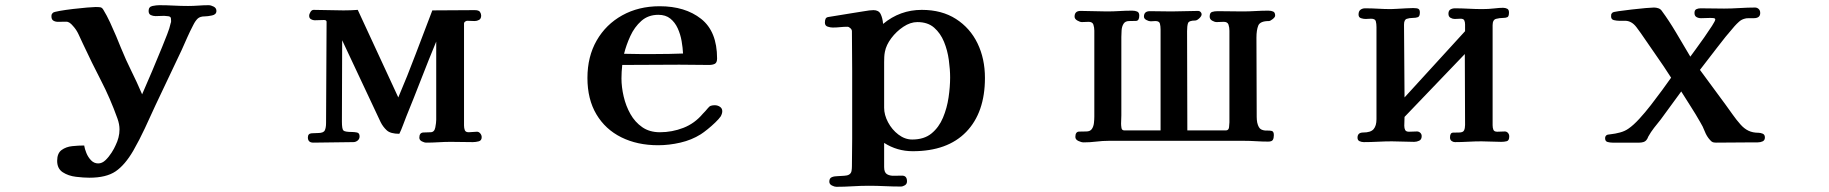

<svg xmlns="http://www.w3.org/2000/svg" viewBox="-20 -547 7040 739"><path d="M813 -505Q813 -491 796 -487.5Q779 -484 769 -484Q750 -484 741 -475.5Q732 -467 724 -451Q711 -426 701 -403.5Q691 -381 679 -354Q654 -301 628.5 -247.5Q603 -194 578 -141Q558 -97 537.5 -53Q517 -9 493 33Q461 88 425 112.5Q389 137 324 137Q302 137 272.5 133.5Q243 130 221.5 116Q200 102 200 72Q200 43 217 30.5Q234 18 258 15.5Q282 13 304 13Q306 26 312.5 42Q319 58 330.5 70Q342 82 358 82Q373 82 386 69.5Q399 57 409.5 40.5Q420 24 425 12Q432 -2 436 -17.5Q440 -33 440 -49Q440 -69 432 -91Q404 -169 369 -236.5Q334 -304 299 -379Q291 -396 282.5 -414.5Q274 -433 261 -447Q247 -464 235 -463.5Q223 -463 203 -463Q193 -463 185.5 -467.5Q178 -472 178 -484Q178 -489 179 -491.5Q180 -494 184 -498Q187 -501 209.5 -505Q232 -509 261.5 -512.5Q291 -516 315.5 -518Q340 -520 348 -520Q359 -520 366 -519Q373 -518 378 -509Q391 -488 403.5 -461Q416 -434 427 -408Q438 -382 445 -364Q465 -315 485.5 -274Q506 -233 527 -184Q547 -229 566 -274.5Q585 -320 604 -366Q614 -391 623.5 -415Q633 -439 637 -458Q639 -462 638.5 -466.5Q638 -471 638 -475Q638 -483 628 -484.5Q618 -486 612 -486Q604 -486 595.5 -485.5Q587 -485 579 -485Q569 -485 560.5 -489Q552 -493 552 -505Q552 -521 567 -524Q582 -527 593 -527Q621 -527 648.5 -525.5Q676 -524 704 -524Q724 -524 744 -525.5Q764 -527 783 -527Q792 -527 802.5 -521.5Q813 -516 813 -505Z M1834 -19Q1834 -6 1822.5 -3Q1811 0 1800 0Q1779 0 1757.5 -0.5Q1736 -1 1715 -1Q1692 -1 1668 0.5Q1644 2 1621 2Q1613 2 1603.5 -3Q1594 -8 1594 -17Q1594 -36 1609 -37Q1624 -38 1637 -38Q1652 -38 1655.5 -56.5Q1659 -75 1659 -86V-387Q1630 -317 1601.5 -243.5Q1573 -170 1544 -99Q1538 -84 1531 -65Q1524 -46 1517 -32Q1483 -32 1468.5 -45.5Q1454 -59 1445 -77L1297 -392Q1297 -314 1296.5 -235.5Q1296 -157 1296 -79Q1296 -51 1301.5 -45Q1307 -39 1335 -39Q1344 -39 1354 -37Q1364 -35 1364 -22Q1364 -12 1356.5 -6Q1349 0 1340 0Q1307 0 1263 1Q1219 2 1186 2Q1165 2 1165 -18Q1165 -33 1179.5 -34Q1194 -35 1204 -35Q1225 -35 1230 -45Q1235 -55 1235 -74Q1235 -171 1236 -268.5Q1237 -366 1237 -463Q1237 -470 1227 -470Q1217 -470 1209 -469.5Q1201 -469 1191 -469Q1184 -469 1177 -473Q1170 -477 1170 -486Q1170 -493 1175 -501Q1180 -509 1187 -509Q1214 -509 1244.5 -508Q1275 -507 1302 -507Q1316 -507 1330 -507.5Q1344 -508 1357 -509L1513 -172Q1548 -254 1580 -339Q1612 -424 1644 -507Q1685 -507 1726 -507.5Q1767 -508 1807 -508Q1823 -508 1827.5 -501Q1832 -494 1832 -487Q1832 -475 1824 -470.5Q1816 -466 1807 -466Q1800 -466 1793 -466.5Q1786 -467 1778 -467Q1775 -467 1770.5 -464Q1766 -461 1766 -456V-64Q1766 -54 1769 -46Q1772 -38 1784 -38Q1789 -38 1800 -39Q1811 -40 1816 -40Q1823 -40 1828.5 -33.5Q1834 -27 1834 -19Z M2609 -341Q2608 -363 2603.5 -389Q2599 -415 2588.5 -438Q2578 -461 2560 -475.5Q2542 -490 2514 -490Q2475 -490 2448.5 -466.5Q2422 -443 2406 -408Q2390 -373 2382 -340Q2412 -339 2442 -339Q2472 -339 2502 -339Q2529 -339 2555.5 -339.5Q2582 -340 2609 -341ZM2760 -119Q2760 -110 2754 -99Q2747 -89 2733 -75.5Q2719 -62 2703.5 -49.5Q2688 -37 2677 -30Q2642 -8 2598.5 2Q2555 12 2513 12Q2433 12 2371.5 -18.5Q2310 -49 2275.5 -107Q2241 -165 2241 -247Q2241 -329 2276.5 -391Q2312 -453 2375 -488Q2438 -523 2519 -523Q2617 -523 2678.5 -474.5Q2740 -426 2740 -322Q2740 -306 2731.5 -301.5Q2723 -297 2709 -297Q2681 -297 2652.5 -297.5Q2624 -298 2595 -298Q2540 -298 2485 -297.5Q2430 -297 2375 -297Q2372 -270 2372 -245Q2372 -212 2380.5 -175.5Q2389 -139 2406.5 -108Q2424 -77 2452 -57.5Q2480 -38 2520 -38Q2567 -38 2610.5 -55Q2654 -72 2685 -109Q2689 -113 2695 -119.5Q2701 -126 2704 -130Q2710 -138 2716.5 -140Q2723 -142 2731 -142Q2742 -142 2751 -136Q2760 -130 2760 -119Z M3637 -249Q3637 -279 3632 -316Q3627 -353 3613.5 -386Q3600 -419 3575.5 -440.5Q3551 -462 3511 -462Q3484 -462 3457 -444Q3430 -426 3410.5 -400Q3391 -374 3386 -348Q3384 -338 3383.5 -328Q3383 -318 3383 -308V-132Q3383 -105 3398 -76.5Q3413 -48 3438 -29Q3463 -10 3491 -10Q3537 -10 3565.5 -33.5Q3594 -57 3609.5 -94Q3625 -131 3631 -172Q3637 -213 3637 -249ZM3771 -247Q3771 -114 3699 -39.5Q3627 35 3493 35Q3433 35 3383 3V96Q3383 117 3394 123.5Q3405 130 3421 129.5Q3437 129 3452 129Q3471 129 3471 151Q3471 161 3463 166Q3455 171 3447 171Q3417 171 3385.5 169.5Q3354 168 3324 168Q3294 168 3261.5 170Q3229 172 3199 172Q3192 172 3182 167Q3172 162 3172 152Q3172 139 3181.5 135Q3191 131 3204 131Q3218 130 3229.5 129.5Q3241 129 3248 125Q3256 120 3257.5 111Q3259 102 3259 93Q3259 67 3259.5 40Q3260 13 3260 -13V-274Q3260 -315 3259.5 -351Q3259 -387 3259 -427Q3259 -433 3253 -438.5Q3247 -444 3242 -444Q3227 -444 3213.5 -442.5Q3200 -441 3185 -441Q3176 -441 3165.5 -444.5Q3155 -448 3155 -460Q3155 -470 3158 -475.5Q3161 -481 3171 -482Q3186 -484 3211 -488.5Q3236 -493 3257 -496Q3279 -499 3304 -503.5Q3329 -508 3342 -508Q3362 -508 3369.5 -493Q3377 -478 3379 -455Q3444 -509 3528 -509Q3605 -509 3659.5 -474Q3714 -439 3742.5 -380Q3771 -321 3771 -247Z M4888 -487Q4888 -481 4878.5 -473.5Q4869 -466 4864 -466Q4830 -466 4823 -448.5Q4816 -431 4816 -402Q4816 -326 4816.5 -250Q4817 -174 4817 -97Q4817 -92 4817.5 -86Q4818 -80 4819 -75Q4824 -54 4834 -49Q4844 -44 4855.5 -44.5Q4867 -45 4875 -43Q4883 -41 4883 -27Q4883 -15 4879 -8.5Q4875 -2 4861 -2Q4838 -2 4814.5 -3.5Q4791 -5 4768 -5H4248Q4224 -5 4199.5 -2Q4175 1 4151 1Q4142 1 4130.5 -4.5Q4119 -10 4119 -20Q4119 -40 4133.5 -40.5Q4148 -41 4161 -41Q4176 -41 4182.5 -50.5Q4189 -60 4190.5 -73.5Q4192 -87 4192 -98V-429Q4192 -441 4188.5 -452Q4185 -463 4170 -463Q4163 -463 4157 -462.5Q4151 -462 4144 -462Q4137 -462 4126.5 -468Q4116 -474 4116 -483Q4116 -505 4139 -505Q4165 -505 4190 -504Q4215 -503 4240 -503Q4265 -503 4289 -504.5Q4313 -506 4338 -506Q4349 -506 4357 -502.5Q4365 -499 4365 -487Q4365 -467 4352.5 -466.5Q4340 -466 4326 -466Q4311 -466 4304.5 -455.5Q4298 -445 4297 -430.5Q4296 -416 4296 -405V-103Q4296 -95 4295.5 -87Q4295 -79 4295 -71Q4295 -64 4296.5 -54.5Q4298 -45 4308 -45H4447V-434Q4447 -446 4444.5 -456Q4442 -466 4427 -466Q4423 -466 4418.5 -465.5Q4414 -465 4409 -465Q4402 -465 4392.5 -470Q4383 -475 4383 -483Q4383 -504 4406 -504Q4427 -504 4447.5 -503.5Q4468 -503 4489 -503Q4515 -503 4541 -504Q4567 -505 4592 -505Q4597 -505 4601 -501Q4605 -497 4605 -492Q4605 -485 4596 -476.5Q4587 -468 4580 -468Q4556 -468 4552.5 -457.5Q4549 -447 4549 -427Q4549 -332 4549.5 -236.5Q4550 -141 4550 -45H4698Q4709 -45 4710.5 -57Q4712 -69 4712 -76V-429Q4712 -441 4708.5 -452Q4705 -463 4690 -463Q4683 -463 4676.5 -462.5Q4670 -462 4663 -462Q4655 -462 4645.5 -467.5Q4636 -473 4636 -483Q4636 -498 4645 -501Q4654 -504 4667 -504Q4691 -504 4714.5 -503.5Q4738 -503 4762 -503Q4787 -503 4812 -504.5Q4837 -506 4862 -506Q4873 -506 4880.5 -502.5Q4888 -499 4888 -487Z M5789 -22Q5789 -6 5779.5 -3.5Q5770 -1 5758 -1Q5739 -1 5720 -2Q5701 -3 5682 -3Q5658 -3 5631 -1.5Q5604 0 5580 0Q5573 0 5567 -4.5Q5561 -9 5561 -18Q5561 -36 5572.5 -36.5Q5584 -37 5596 -37Q5611 -37 5615 -45Q5619 -53 5619 -66Q5619 -134 5618.5 -202.5Q5618 -271 5618 -339L5386 -97Q5386 -89 5385.5 -80Q5385 -71 5385 -63Q5385 -53 5388.5 -46.5Q5392 -40 5403 -40Q5409 -40 5418.5 -40.5Q5428 -41 5434 -41Q5441 -41 5446.5 -36Q5452 -31 5452 -23Q5452 -10 5442.5 -5.5Q5433 -1 5423 -1Q5403 -1 5380 -2Q5357 -3 5337 -3Q5312 -3 5283.5 -1.5Q5255 0 5229 0Q5221 0 5213 -3.5Q5205 -7 5205 -17Q5205 -37 5227 -37Q5256 -37 5267 -50Q5278 -63 5278 -88V-443Q5278 -455 5275.5 -465Q5273 -475 5257 -475Q5252 -475 5246.5 -474.5Q5241 -474 5236 -474Q5228 -474 5218.5 -477Q5209 -480 5209 -491Q5209 -504 5216.5 -509.5Q5224 -515 5234 -515Q5260 -515 5284.5 -513.5Q5309 -512 5334 -512Q5339 -512 5356.5 -513Q5374 -514 5392.5 -515Q5411 -516 5419 -516Q5435 -516 5440 -512.5Q5445 -509 5445 -499Q5445 -484 5437.5 -481Q5430 -478 5417 -478Q5405 -478 5394.5 -474.5Q5384 -471 5384 -452Q5384 -382 5385 -312Q5386 -242 5386 -172L5619 -427Q5619 -433 5619 -440Q5619 -447 5619 -453Q5619 -462 5616 -468.5Q5613 -475 5602 -475Q5596 -475 5590.5 -474.5Q5585 -474 5579 -474Q5571 -474 5563 -478.5Q5555 -483 5555 -494Q5555 -506 5562.5 -510.5Q5570 -515 5580 -515Q5605 -515 5632.5 -513.5Q5660 -512 5685 -512Q5709 -512 5730.5 -514.5Q5752 -517 5765 -517Q5774 -517 5781 -513.5Q5788 -510 5788 -499Q5788 -484 5782 -481Q5776 -478 5765 -478Q5752 -478 5738.5 -474.5Q5725 -471 5725 -450V-65Q5725 -55 5728 -47.5Q5731 -40 5743 -40Q5749 -40 5757.5 -40.5Q5766 -41 5772 -41Q5779 -41 5784 -35.5Q5789 -30 5789 -22Z M6773 -18Q6773 -7 6764.5 -3Q6756 1 6745.5 1Q6735 1 6727 1Q6692 1 6656.5 1.5Q6621 2 6586 2Q6578 2 6573 0.5Q6568 -1 6562 -8Q6549 -22 6541.5 -41.5Q6534 -61 6524 -77Q6507 -107 6488 -136.5Q6469 -166 6451 -195Q6431 -168 6411.5 -141Q6392 -114 6372 -87Q6359 -71 6346.5 -55Q6334 -39 6324 -21Q6323 -18 6321 -14Q6319 -10 6317 -8Q6312 -2 6304.5 0Q6297 2 6290 2H6186Q6177 2 6167.5 -0.5Q6158 -3 6158 -15Q6158 -23 6164 -27Q6166 -29 6181 -30.5Q6196 -32 6215 -37Q6234 -42 6248 -52Q6267 -65 6289.5 -89.5Q6312 -114 6334.5 -143Q6357 -172 6377.5 -200Q6398 -228 6412 -248Q6384 -292 6354 -334.5Q6324 -377 6295 -420Q6288 -430 6278.5 -442.5Q6269 -455 6258 -461Q6247 -467 6235.5 -467Q6224 -467 6212 -467Q6203 -467 6192 -469.5Q6181 -472 6181 -484Q6181 -489 6181.5 -491.5Q6182 -494 6186 -498Q6188 -501 6210 -504Q6232 -507 6261 -510.5Q6290 -514 6314.5 -516Q6339 -518 6346 -518Q6355 -518 6363.5 -515Q6372 -512 6377 -504Q6403 -469 6431.5 -421Q6460 -373 6486 -329Q6491 -336 6506.5 -357Q6522 -378 6539.5 -403Q6557 -428 6569.5 -447.5Q6582 -467 6582 -472Q6582 -477 6574 -477.5Q6566 -478 6563 -478Q6554 -478 6545 -477.5Q6536 -477 6527 -477Q6517 -477 6509.5 -481.5Q6502 -486 6502 -497Q6502 -508 6509 -511.5Q6516 -515 6525 -515Q6548 -515 6571 -514.5Q6594 -514 6616 -514Q6643 -514 6675.5 -516Q6708 -518 6735 -518Q6743 -518 6749 -512.5Q6755 -507 6755 -497Q6755 -477 6730 -477Q6721 -477 6710.5 -477Q6700 -477 6695 -475Q6683 -472 6673.5 -463.5Q6664 -455 6656 -446Q6621 -406 6588.5 -363Q6556 -320 6523 -278Q6548 -245 6572 -211.5Q6596 -178 6621 -145Q6635 -126 6649 -106Q6663 -86 6679 -68Q6693 -52 6709.5 -44Q6726 -36 6748 -36Q6756 -36 6764.5 -32.5Q6773 -29 6773 -18Z"/></svg>

Font: Kaisei Tokumin ExtraBold
Style: Regular
Weight: 800
Designer: Font-Kai, 金井和夫
Foundry: KAZUO KANAI
Version: Version 5.003